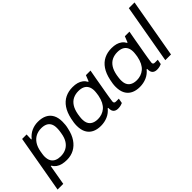

<svg xmlns="http://www.w3.org/2000/svg" viewBox="-36 -1382 2218 2218"><g transform="rotate(-45 1073.5 -273.0)"><path d="M-5 177 119 -526H192L189 -447H196Q234 -494 283 -516Q332 -538 387 -538Q452 -538 497 -515.5Q542 -493 566 -448.5Q590 -404 590 -338Q590 -314 587.5 -288Q585 -262 578 -235Q561 -154 524 -99.5Q487 -45 434 -16.5Q381 12 314 12Q274 12 239.5 3.5Q205 -5 179.5 -23.5Q154 -42 138 -70H131L88 177ZM293 -68Q343 -68 382.5 -87.5Q422 -107 448.5 -147.5Q475 -188 485 -252Q489 -273 490.5 -287.5Q492 -302 492.5 -312.5Q493 -323 493 -332Q493 -376 477 -404Q461 -432 432 -445Q403 -458 362 -458Q312 -458 272 -437.5Q232 -417 205 -376Q178 -335 167 -272Q164 -254 162 -241.5Q160 -229 159 -219Q158 -209 158 -200Q158 -152 175.5 -123Q193 -94 223.5 -81Q254 -68 293 -68Z M870 12Q808 12 763.5 -10.5Q719 -33 695.5 -77Q672 -121 672 -187Q672 -213 675.5 -238Q679 -263 685 -290Q703 -375 740.5 -430Q778 -485 832 -511.5Q886 -538 954 -538Q995 -538 1027.5 -529Q1060 -520 1085 -501Q1110 -482 1125 -453H1132L1161 -526H1236L1214 -405Q1207 -363 1199.5 -320.5Q1192 -278 1185 -239Q1178 -200 1173 -168Q1168 -136 1165 -115.5Q1162 -95 1162 -90Q1162 -78 1169 -71.5Q1176 -65 1191 -65H1238L1227 -5Q1217 0 1197 5.5Q1177 11 1153 11Q1123 11 1104.5 -1.5Q1086 -14 1080 -37Q1078 -46 1077 -56Q1076 -66 1076 -77L1069 -78Q1032 -32 980.5 -10Q929 12 870 12ZM901 -68Q934 -68 965.5 -78.5Q997 -89 1023 -111Q1049 -133 1067.5 -169Q1086 -205 1096 -256Q1099 -274 1100.5 -287Q1102 -300 1103 -310Q1104 -320 1104 -329Q1104 -372 1088 -401Q1072 -430 1042 -444Q1012 -458 969 -458Q921 -458 882 -439.5Q843 -421 816 -380Q789 -339 777 -273Q774 -252 772 -238Q770 -224 769.5 -213.5Q769 -203 769 -194Q769 -131 803.5 -99.5Q838 -68 901 -68Z M1506 12Q1444 12 1399.5 -10.5Q1355 -33 1331.5 -77Q1308 -121 1308 -187Q1308 -213 1311.5 -238Q1315 -263 1321 -290Q1339 -375 1376.5 -430Q1414 -485 1468 -511.5Q1522 -538 1590 -538Q1631 -538 1663.5 -529Q1696 -520 1721 -501Q1746 -482 1761 -453H1768L1797 -526H1872L1850 -405Q1843 -363 1835.5 -320.5Q1828 -278 1821 -239Q1814 -200 1809 -168Q1804 -136 1801 -115.5Q1798 -95 1798 -90Q1798 -78 1805 -71.5Q1812 -65 1827 -65H1874L1863 -5Q1853 0 1833 5.5Q1813 11 1789 11Q1759 11 1740.5 -1.5Q1722 -14 1716 -37Q1714 -46 1713 -56Q1712 -66 1712 -77L1705 -78Q1668 -32 1616.5 -10Q1565 12 1506 12ZM1537 -68Q1570 -68 1601.5 -78.5Q1633 -89 1659 -111Q1685 -133 1703.5 -169Q1722 -205 1732 -256Q1735 -274 1736.5 -287Q1738 -300 1739 -310Q1740 -320 1740 -329Q1740 -372 1724 -401Q1708 -430 1678 -444Q1648 -458 1605 -458Q1557 -458 1518 -439.5Q1479 -421 1452 -380Q1425 -339 1413 -273Q1410 -252 1408 -238Q1406 -224 1405.5 -213.5Q1405 -203 1405 -194Q1405 -131 1439.5 -99.5Q1474 -68 1537 -68Z M1932 0 2059 -723H2152L2025 0Z"/></g></svg>

Font: Archivo SemiExpanded
Style: Italic
Weight: 400
Width: 6
Italic angle: -10°
Designer: Hector Gatti
Foundry: Omnibus-Type
Version: Version 2.001